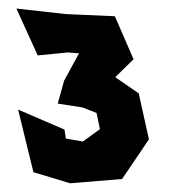

<svg xmlns="http://www.w3.org/2000/svg" viewBox="-20 -754 389 440"><path d="M66.4 -627 135.7 -633.8 161.1 -631.8 127 -569.3 112.3 -516.6 168.9 -507.8 201.2 -495.1 209 -458 169.9 -429.7 130.9 -436.5 127.9 -457 21.5 -502.9 56.6 -359.4 140.6 -334 259.8 -343.8 321.3 -434.6 297.9 -540 244.1 -577.1 286.1 -618.2 243.2 -716.8 130.9 -721.7 17.6 -734.4Z"/></svg>

Font: MaokenAssortedSans-TC
Style: Regular
Weight: 500
Version: Version 0.83